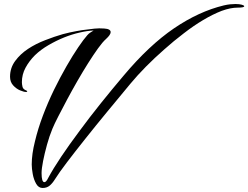

<svg xmlns="http://www.w3.org/2000/svg" viewBox="-20 -810 1236 956"><path d="M192 126Q172 126 160 105Q148 84 143 56.5Q138 29 138 9Q138 -43 154 -106Q169 -169 193.5 -234Q218 -299 249 -363Q280 -426 311 -480Q342 -534 369.5 -574.5Q397 -615 415 -635Q422 -643 430 -648L446 -658Q415 -657 377 -648Q298 -630 221 -585Q183 -563 154 -535Q125 -506 107 -472.5Q89 -439 89 -401Q89 -391 92 -378Q95 -365 112 -359Q117 -356 115 -354Q113 -352 110 -352Q99 -352 80 -360Q61 -368 45.5 -385Q30 -402 30 -428Q30 -472 56 -507Q81 -541 119.5 -566.5Q158 -592 205 -610Q251 -628 293 -640Q327 -649 360 -655Q393 -661 406 -662Q428 -665 450.5 -667.5Q473 -670 499 -668Q531 -666 531 -650Q531 -637 508 -616Q491 -601 468 -569Q445 -537 418.5 -495Q392 -453 365 -406Q338 -359 314 -314Q290 -269 270.5 -231Q251 -193 241 -169Q226 -133 214 -89.5Q202 -46 194.5 -8Q187 30 187 52Q187 97 201 97Q210 97 220 76Q244 31 284.5 -29.5Q325 -90 376 -158Q426 -226 483 -297Q540 -368 596 -434Q723 -585 846.5 -669Q970 -753 1094 -783Q1111 -787 1125.5 -788.5Q1140 -790 1152 -790Q1172 -790 1184 -786.5Q1196 -783 1196 -779Q1196 -772 1163 -772Q1128 -772 1084 -756Q1040 -739 992 -710.5Q944 -682 895 -644Q845 -606 798 -564Q750 -522 707 -478.5Q664 -435 630 -394Q571 -323 512.5 -252Q454 -181 404 -118Q353 -54 313.5 -2Q274 50 254 82Q241 103 227 114.5Q213 126 192 126Z"/></svg>

Font: Birthstone Bounce
Style: Regular
Weight: 400
Designer: Robert E. Leuschke
Foundry: Rob Leuschke
Version: Version 1.010; ttfautohint (v1.8.3)